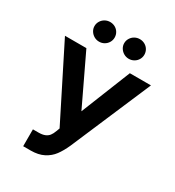

<svg xmlns="http://www.w3.org/2000/svg" viewBox="-216 -1046 1077 1181"><g transform="rotate(30 322.0 -455.5)"><path d="M134 -110.1H172.7Q200.8 -110.1 218.2 -117.3Q235.6 -124.4 246.2 -137.9Q256.8 -151.5 264.7 -173.7L273.4 -196.8L16.9 -707.2H169L336.8 -355.5L477.7 -707.2H627.6L383.9 -137.6Q363.3 -92 340 -60.7Q316.7 -29.3 279.1 -9.8Q241.4 9.7 186.6 9.7H134ZM144.2 -850Q144.2 -869.1 154.1 -885.2Q164 -901.3 180.3 -910.5Q196.6 -919.7 216.2 -919.7Q235.8 -919.7 252.2 -910.5Q268.5 -901.3 277.9 -885.3Q287.3 -869.3 287.3 -850Q287.3 -831.3 277.9 -815.4Q268.5 -799.4 252.2 -789.9Q235.8 -780.4 216.2 -780.4Q196.8 -780.4 180.4 -789.9Q164 -799.4 154.1 -815.4Q144.2 -831.4 144.2 -850ZM355.1 -850Q355.1 -869.1 365 -885.2Q374.9 -901.3 391.2 -910.5Q407.5 -919.7 427.1 -919.7Q446.5 -919.7 463 -910.5Q479.5 -901.3 488.9 -885.2Q498.3 -869.1 498.3 -850Q498.3 -831.3 488.9 -815.4Q479.5 -799.4 463 -789.9Q446.5 -780.4 427.1 -780.4Q407.7 -780.4 391.3 -789.9Q374.9 -799.4 365 -815.4Q355.1 -831.4 355.1 -850Z"/></g></svg>

Font: Pretendard Variable
Style: Regular
Weight: 400
Designer: Base glyphs from Inter by Rasmus Andersson; Hangul glyphs from Noto Sans CJK(Source Han Sans) by Jang Soo-young and Kang
Foundry: Kil Hyung-jin
Version: Version 1.100;FEAKit 1.0